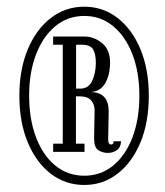

<svg xmlns="http://www.w3.org/2000/svg" viewBox="-20 -726 482 560"><path d="M226 -186.5Q171 -186.5 128.2 -219.2Q85.5 -252 61 -310.8Q36.5 -369.5 36.5 -447Q36.5 -523.5 61 -582Q85.5 -640.5 128.2 -673.5Q171 -706.5 226 -706.5Q280.5 -706.5 323 -673.5Q365.5 -640.5 389.8 -582Q414 -523.5 414 -447Q414 -369.5 389.8 -311Q365.5 -252.5 323 -219.5Q280.5 -186.5 226 -186.5ZM226 -213.5Q274 -213.5 310.2 -243.2Q346.5 -273 366.5 -325.8Q386.5 -378.5 386.5 -447Q386.5 -514.5 366.5 -567Q346.5 -619.5 310.2 -649.5Q274 -679.5 226 -679.5Q177.5 -679.5 141.2 -649.5Q105 -619.5 85 -567Q65 -514.5 65 -447Q65 -378.5 85 -325.8Q105 -273 141.2 -243.2Q177.5 -213.5 226 -213.5ZM294.5 -280Q279.5 -280 267 -287.8Q254.5 -295.5 254.5 -322.5Q254.5 -345 255.2 -365.5Q256 -386 256 -404Q256 -421 246 -433Q236 -445 212.5 -445H201.5V-307H226.5V-283H135V-307H163V-595.5H135V-619.5H226Q254.5 -619.5 277.8 -600.2Q301 -581 301 -544Q301 -507.5 287 -483.5Q273 -459.5 245 -457.5Q297 -456.5 297 -401.5Q297 -377.5 296.2 -357Q295.5 -336.5 295.5 -319Q295.5 -304.5 304 -304.5Q311.5 -304.5 311.5 -314H333Q332.5 -296.5 321 -288.2Q309.5 -280 294.5 -280ZM202 -467.5H214Q238.5 -467.5 249 -490.5Q259.5 -513.5 259.5 -543Q259.5 -568.5 251.5 -582Q243.5 -595.5 219 -595.5H202Z"/></svg>

Font: Imbue 10pt
Style: Regular
Weight: 400
Designer: Tyler Finck
Foundry: Etcetera Type Company
Version: Version 1.102; ttfautohint (v1.8.3)